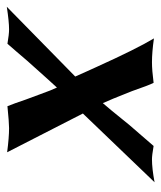

<svg xmlns="http://www.w3.org/2000/svg" viewBox="26 -504 485 578"><g transform="rotate(-90 269.0 -214.5)"><path d="M216.8 -208 100.1 -436Q144.5 -430.2 172.9 -430.2Q189 -430.2 238.8 -435.1Q246.6 -416 258.8 -379.9Q262.7 -370.6 274.9 -336.4Q287.1 -302.2 294.9 -286.1Q307.6 -299.8 321 -314.7Q334.5 -329.6 350.1 -347.2Q365.7 -364.7 375 -375Q383.8 -385.7 402.8 -407.5Q421.9 -429.2 426.8 -435.1Q455.1 -430.2 470.2 -430.2Q493.2 -430.2 538.1 -437L328.1 -231Q333.5 -218.3 343.8 -195.8Q354 -173.3 356 -168.9Q412.1 -44.9 442.9 5.9Q401.4 0 371.1 0Q347.2 0 309.1 4.9Q301.8 -9.3 284.2 -60.1Q257.3 -128.4 248 -147.9Q237.3 -135.7 226.6 -122.6Q215.8 -109.4 202.9 -93.5Q189.9 -77.6 182.1 -67.9Q172.4 -56.2 150.6 -31.5Q128.9 -6.8 119.1 4.9Q90.8 0 79.1 0Q51.3 0 9.8 7.8Z"/></g></svg>

Font: Linear Smooth
Style: Bold Italic
Weight: 700
Designer: Philipp H. Poll, Flanker
Foundry: Philipp H. Poll, reworked by Flanker
Version: Version 1.061 | FøM Fix